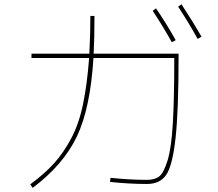

<svg xmlns="http://www.w3.org/2000/svg" viewBox="-20 -866 1040 914"><path d="M707 -814.5 722.7 -826.2Q771.5 -754.9 816.4 -674.8L797.9 -665Q757.8 -737.3 707 -814.5ZM828.1 -834 843.8 -845.7Q897.5 -763.7 939.5 -691.4L920.9 -680.7Q880.9 -753.9 828.1 -834ZM410.2 -790H429.7Q429.7 -682.6 425.8 -610.4H830.1V-599.6Q830.1 -335.9 815.4 -206.1Q800.8 -76.2 771 -33.2Q741.2 9.8 679.7 9.8Q595.7 9.8 503.9 0L505.9 -19.5Q597.7 -9.8 679.7 -9.8Q717.8 -9.8 738.8 -26.9Q759.8 -43.9 777.8 -102.5Q795.9 -161.1 802.7 -277.8Q809.6 -394.5 809.6 -589.8H424.8Q410.2 -351.6 346.2 -216.8Q282.2 -82 135.7 28.3L124 11.7Q192.4 -39.1 236.8 -87.9Q281.2 -136.7 318.4 -206.1Q355.5 -275.4 375 -368.7Q394.5 -461.9 404.3 -589.8H129.9V-610.4H405.3Q410.2 -702.1 410.2 -790Z"/></svg>

Font: Mgen+ 1mn thin
Style: Regular
Weight: 100
Designer: [Source Han Sans]
Ryoko NISHIZUKA  (kana & ideographs); Paul D. Hunt (Latin, Greek & Cyrillic); Wenlong ZHANG  (bopomofo
Version: Version 1.059.20150602